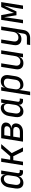

<svg xmlns="http://www.w3.org/2000/svg" viewBox="2010 -2610 780 4840"><g transform="rotate(-90 2400.0 -190.0)"><path d="M205 10Q156 10 122 -16Q88 -42 74.5 -88Q61 -134 70 -194L95 -355Q105 -416 134 -462Q163 -508 205 -534Q247 -560 296 -560Q352 -560 384 -528.5Q416 -497 414 -445H417L432 -550H522L455 -127Q452 -107 463 -94.5Q474 -82 493 -82H538L525 0H475Q426 0 400 -32Q374 -64 381 -111Q362 -56 314.5 -23Q267 10 205 10ZM248 -68Q298 -68 332.5 -103.5Q367 -139 377 -200L400 -350Q409 -411 385.5 -446.5Q362 -482 313 -482Q263 -482 228 -446.5Q193 -411 184 -350L161 -200Q152 -139 175.5 -103.5Q199 -68 248 -68Z M653 0 740 -550H830L794 -323H883L1079 -550H1187L961 -285L1103 0H1003L882 -245H782L743 0Z M1249 0 1336 -550H1572Q1655 -550 1697.5 -512.5Q1740 -475 1729 -411Q1721 -360 1684 -328.5Q1647 -297 1592 -295L1591 -291Q1653 -290 1684.5 -253Q1716 -216 1707 -155Q1696 -84 1638 -42Q1580 0 1493 0ZM1388 -320H1536Q1578 -320 1605 -340Q1632 -360 1638 -396Q1643 -431 1622.5 -451Q1602 -471 1560 -471H1412ZM1350 -79H1506Q1553 -79 1582.5 -101Q1612 -123 1619 -163Q1625 -202 1602 -224Q1579 -246 1532 -246H1376Z M2005 10Q1956 10 1922 -16Q1888 -42 1874.5 -88Q1861 -134 1870 -194L1895 -355Q1905 -416 1934 -462Q1963 -508 2005 -534Q2047 -560 2096 -560Q2152 -560 2184 -528.5Q2216 -497 2214 -445H2217L2232 -550H2322L2255 -127Q2252 -107 2263 -94.5Q2274 -82 2293 -82H2338L2325 0H2275Q2226 0 2200 -32Q2174 -64 2181 -111Q2162 -56 2114.5 -23Q2067 10 2005 10ZM2048 -68Q2098 -68 2132.5 -103.5Q2167 -139 2177 -200L2200 -350Q2209 -411 2185.5 -446.5Q2162 -482 2113 -482Q2063 -482 2028 -446.5Q1993 -411 1984 -350L1961 -200Q1952 -139 1975.5 -103.5Q1999 -68 2048 -68Z M2419 180 2535 -550H2625L2608 -445H2609Q2624 -500 2667.5 -530Q2711 -560 2777 -560Q2858 -560 2898.5 -504.5Q2939 -449 2925 -356L2900 -195Q2885 -98 2828.5 -44Q2772 10 2686 10Q2626 10 2590.5 -21.5Q2555 -53 2556 -105H2553L2535 20L2509 180ZM2669 -68Q2726 -68 2763 -98Q2800 -128 2810 -195L2835 -355Q2846 -423 2818.5 -452.5Q2791 -482 2734 -482Q2679 -482 2641 -447Q2603 -412 2593 -350L2570 -200Q2560 -138 2587 -103Q2614 -68 2669 -68Z M3226 10Q3144 10 3103 -41Q3062 -92 3075 -180L3134 -550H3224L3167 -190Q3158 -132 3184 -99Q3210 -66 3264 -66Q3320 -66 3358.5 -101Q3397 -136 3407 -200L3462 -550H3552L3465 0H3375L3392 -105H3390Q3375 -50 3332 -20Q3289 10 3226 10Z M3685 180 3698 98H3878Q3959 98 3972 20L3984 -55L4001 -155H3999Q3984 -100 3941 -70Q3898 -40 3835 -40Q3753 -40 3711.5 -91Q3670 -142 3684 -230L3735 -550H3825L3776 -240Q3767 -182 3793 -149Q3819 -116 3873 -116Q3929 -116 3967.5 -151Q4006 -186 4016 -250L4063 -550H4153L4062 20Q4050 94 3997.5 137Q3945 180 3864 180Z M4232 0 4319 -550H4439L4478 -339Q4484 -307 4488 -275.5Q4492 -244 4493 -227Q4500 -244 4513 -275.5Q4526 -307 4542 -340L4643 -550H4767L4680 0H4593L4606 -85Q4613 -130 4622 -183Q4631 -236 4641.5 -290Q4652 -344 4662 -392.5Q4672 -441 4679 -478L4531 -165H4436L4386 -476Q4381 -431 4372 -364Q4363 -297 4352.5 -224Q4342 -151 4332 -85L4319 0Z"/></g></svg>

Font: JetBrains Mono NL
Style: Italic
Weight: 400
Italic angle: -9°
Monospace: yes
Designer: Philipp Nurullin, Konstantin Bulenkov
Foundry: JetBrains
Version: Version 2.305; ttfautohint (v1.8.4.7-5d5b)